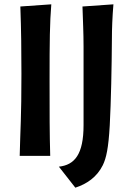

<svg xmlns="http://www.w3.org/2000/svg" viewBox="-20 -720 609 887"><path d="M74 -690C78 -582 79 -481 79 -379C79 -174 74 -128 71 0H212C209 -103 209 -196 209 -356C209 -528 210 -614 217 -700ZM366 -142C366 -7 325 42 252 50L328 147C381 130 428 98 455 43C471 10 481 -35 487 -140C493 -253 496 -406 497 -542C497 -585 499 -641 504 -700L361 -690C363 -623 366 -571 366 -505Z"/></svg>

Font: CantoraOne
Style: Regular
Weight: 400
Designer: Pablo Impallari, Rodrigo Fuenzalida
Foundry: Pablo Impallari
Version: Version 1.001